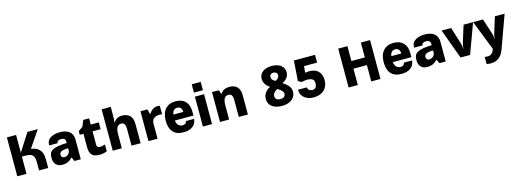

<svg xmlns="http://www.w3.org/2000/svg" viewBox="1 -1970 9181 3406"><g transform="rotate(-15 4591.0 -267.5)"><path d="M444 -407 653 -714H462L254 -388V-714H85V0H254V-316H317C438 -316 485 -282 485 -152V0H653V-164C653 -338 559 -391 444 -407Z M913 10C994 10 1046 -17 1099 -72H1102L1135 0H1251V-365C1251 -496 1156 -560 1015 -560C908 -560 767 -524 774 -382H928C928 -424 973 -437 1007 -437C1058 -437 1085 -414 1085 -366V-344C812 -333 755 -284 755 -157C755 -41 822 10 913 10ZM977 -111C952 -111 924 -129 924 -166C924 -218 958 -245 1085 -248V-206C1085 -170 1050 -111 977 -111Z M1589 10C1647 10 1695 0 1733 -17V-142C1695 -130 1664 -123 1639 -123C1606 -123 1581 -139 1581 -173V-424H1729V-549H1581V-663H1474L1428 -549L1346 -493V-424H1414V-175C1414 -52 1467 10 1589 10Z M1838 0H2005V-250C2005 -370 2034 -426 2107 -426C2158 -426 2183 -387 2183 -314V0H2350V-357C2350 -487 2283 -559 2155 -559C2088 -559 2038 -532 2007 -481H1998C2004 -567 2006 -585 2005 -621V-760H1838Z M2494 0H2661V-275C2661 -360 2712 -402 2808 -402C2821 -402 2840 -401 2851 -397V-553C2841 -556 2828 -559 2812 -559C2747 -559 2685 -517 2653 -458H2646L2621 -549H2494Z M3382 -310C3382 -466 3293 -559 3139 -559C2979 -559 2883 -454 2883 -270C2883 -90 2967 10 3136 10C3226 10 3361 -14 3378 -172H3228C3223 -136 3198 -114 3154 -114C3092 -114 3051 -152 3040 -232H3382ZM3042 -341C3052 -402 3081 -441 3140 -441C3192 -441 3225 -406 3226 -341Z M3496 -623H3661V-775H3496ZM3494 0H3662V-549H3494Z M3808 0H3975V-250C3975 -373 4003 -426 4077 -426C4130 -426 4153 -387 4153 -314V0H4320V-357C4320 -486 4254 -559 4128 -559C4057 -559 3998 -532 3967 -479H3957L3935 -549H3808Z M4949 10C5098 10 5198 -68 5198 -185C5198 -257 5157 -318 5056 -377C5142 -422 5178 -478 5178 -550C5178 -655 5086 -723 4949 -723C4811 -723 4719 -652 4719 -551C4719 -482 4750 -424 4826 -372C4736 -324 4698 -262 4698 -181C4698 -60 4794 10 4949 10ZM4948 -448C4889 -480 4878 -506 4878 -537C4878 -575 4906 -600 4948 -600C4989 -600 5019 -576 5019 -537C5019 -502 5002 -476 4948 -448ZM4947 -114C4889 -114 4854 -143 4854 -193C4854 -236 4885 -273 4942 -302C5010 -261 5042 -227 5042 -191C5042 -145 5013 -114 4947 -114Z M5527 10C5687 10 5793 -80 5793 -242C5793 -378 5708 -460 5574 -460C5545 -460 5524 -458 5493 -452L5504 -571H5744V-714H5356L5330 -343L5394 -309C5417 -316 5463 -324 5495 -324C5582 -324 5623 -293 5623 -227C5623 -155 5588 -123 5540 -123C5497 -123 5457 -149 5455 -194H5293C5290 -42 5427 10 5527 10Z M6170 0H6339V-300H6586V0H6755V-714H6586V-441H6339V-714H6170Z M7385 -310C7385 -466 7296 -559 7142 -559C6982 -559 6886 -454 6886 -270C6886 -90 6970 10 7139 10C7229 10 7364 -14 7381 -172H7231C7226 -136 7201 -114 7157 -114C7095 -114 7054 -152 7043 -232H7385ZM7045 -341C7055 -402 7084 -441 7143 -441C7195 -441 7228 -406 7229 -341Z M7615 10C7696 10 7748 -17 7801 -72H7804L7837 0H7953V-365C7953 -496 7858 -560 7717 -560C7610 -560 7469 -524 7476 -382H7630C7630 -424 7675 -437 7709 -437C7760 -437 7787 -414 7787 -366V-344C7514 -333 7457 -284 7457 -157C7457 -41 7524 10 7615 10ZM7679 -111C7654 -111 7626 -129 7626 -166C7626 -218 7660 -245 7787 -248V-206C7787 -170 7752 -111 7679 -111Z M8226 0H8401L8603 -549H8428L8333 -244C8320 -200 8315 -163 8315 -135H8312C8311 -169 8304 -209 8294 -247L8199 -549H8024Z M8720 240C8829 240 8916 183 8960 63L9182 -549H9003L8907 -237C8902 -218 8898 -191 8896 -160H8893C8891 -199 8888 -225 8884 -241L8785 -549H8603L8817 -3L8814 9C8793 75 8751 106 8699 106C8679 106 8659 104 8642 100V232C8667 237 8693 240 8720 240Z"/></g></svg>

Font: Kathrein 85 Heavy
Style: Regular
Weight: 900
Designer: Lazydogs Typefoundry, based on Open Sans by Ascender Corporation
Foundry: Lazydogs Typefoundry
Version: Version 1.003;PS 001.003;hotconv 1.0.88;makeotf.lib2.5.64775